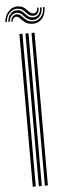

<svg xmlns="http://www.w3.org/2000/svg" viewBox="-69 -973 336 1002"><g transform="rotate(-5 98.5 -472.0)"><path d="M124.1 0V-800H139.9V0ZM60.7 0V-800H76.6V0ZM92.4 0V-800H108.2V0ZM-7.1 -868Q-4.4 -903.9 17.8 -925.6Q40 -947.2 69.8 -944Q84.8 -942.5 94.2 -936.1Q103.7 -929.8 110.7 -921.9Q117.7 -914.1 124.6 -908.1Q131.6 -902.1 141.1 -901.2Q152.5 -900.1 158.7 -907.7Q165 -915.4 164.8 -928.8H172.3Q172.5 -910 163.9 -898.8Q155.3 -887.7 139.1 -888.5Q127.2 -889.2 119.4 -895.2Q111.5 -901.2 104.7 -909Q97.8 -916.8 89.3 -923.4Q80.7 -930.1 67.5 -932Q42.5 -935.7 22.6 -917.1Q2.7 -898.6 0.5 -868ZM8.4 -868Q10.5 -895.4 26.6 -911.4Q42.7 -927.5 63.8 -924.4Q76.1 -922.9 84.4 -916.4Q92.7 -909.8 99.7 -901.9Q106.7 -894 115.1 -887.7Q123.4 -881.5 136.1 -880.4Q155.6 -878.9 167.9 -892.3Q180.3 -905.7 180.2 -928.8H187.9Q188.3 -900 173.4 -882.6Q158.4 -865.2 134.3 -867.2Q120.4 -868.2 111.2 -874.5Q102 -880.7 94.9 -888.7Q87.8 -896.7 80.1 -903.2Q72.4 -909.7 61.5 -911.2Q44.3 -913.5 30.9 -901.2Q17.6 -888.8 16.1 -868ZM23.8 -868Q25.3 -885.4 35.6 -895.5Q45.9 -905.5 59.4 -903.4Q69 -901.9 76.3 -895.6Q83.5 -889.2 90.8 -881.3Q98 -873.3 107.7 -867Q117.4 -860.7 131.9 -859.4Q159.2 -856.6 177.7 -876.2Q196.2 -895.8 195.6 -928.8H203.5Q203.8 -890.7 183.1 -867.9Q162.4 -845.2 129.4 -847.6Q113.4 -848.7 102.5 -854.7Q91.5 -860.7 83.7 -868.3Q75.9 -876 69.6 -882.3Q63.4 -888.6 56.7 -890.6Q48.5 -892.9 40.3 -887Q32 -881.1 31.5 -868Z"/></g></svg>

Font: Big Shoulders Inline Text Thin
Style: Regular
Weight: 100
Designer: Patric King
Foundry: XO Type Co
Version: Version 2.002